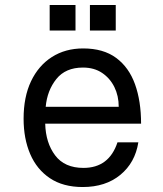

<svg xmlns="http://www.w3.org/2000/svg" viewBox="-20 -735 658 773"><path d="M537 -162Q524 -80 464.5 -31Q405 18 313 18Q234 18 181 -17.5Q128 -53 101.5 -115Q75 -177 75 -257Q75 -345 105 -408Q135 -471 189 -505.5Q243 -540 315 -540Q396 -540 447.5 -502Q499 -464 523.5 -396Q548 -328 548 -237H162Q164 -160 202 -109.5Q240 -59 316 -59Q419 -59 453 -162ZM314 -463Q244 -463 207 -417Q170 -371 164 -305H458Q458 -349 440.5 -384.5Q423 -420 391 -441.5Q359 -463 314 -463ZM180 -715H284V-612H180ZM342 -715H446V-612H342Z"/></svg>

Font: Fragment Mono
Style: Regular
Weight: 400
Monospace: yes
Designer: Wei Huang based on Nimbus Sans by URW Studio, based on Helvetica by Max Miedinger.
Foundry: Wei Huang
Version: Version 1.021; ttfautohint (v1.8.4.7-5d5b)